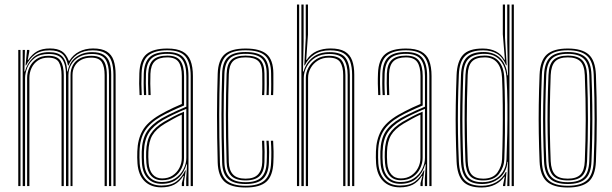

<svg xmlns="http://www.w3.org/2000/svg" viewBox="-20 -820 2698 846"><path d="M479.8 0V-490Q479.8 -525 471.8 -549.1Q463.8 -573.2 444 -585.8Q424.2 -598.2 388.8 -598.2Q349.2 -598.2 321.9 -580.8Q294.5 -563.2 281.8 -531.5H279.8Q272.8 -567.2 253.9 -582.8Q235 -598.2 198.8 -598.2Q157.8 -598.2 133.8 -579.8Q109.8 -561.2 95 -531.8H92.5L99.2 -600H109V-593L102.2 -556H104.5Q121.8 -582 144.1 -594.2Q166.5 -606.5 200.2 -606.5Q233 -606.5 252.5 -594.1Q272 -581.8 283 -552.2H285.8Q301.8 -578.8 329 -592.6Q356.2 -606.5 390.2 -606.5Q428.8 -606.5 450.4 -593Q472 -579.5 480.8 -553.6Q489.5 -527.8 489.5 -490.5V0ZM60.5 0V-600H70.2V0ZM99.5 0V-476.5Q99.5 -500.2 109.5 -522.6Q119.5 -545 140.4 -559.6Q161.2 -574.2 193.2 -574.2Q233.2 -574.2 247.1 -551.6Q261 -529 261 -489V0H251.2V-489Q251.2 -524.8 239.5 -545.4Q227.8 -566 192.5 -566Q165.8 -566 147.2 -553.5Q128.8 -541 119.1 -520.6Q109.5 -500.2 109.5 -476.8V0ZM80 0V-600H89.8L87.5 -505.2H89.8Q100.5 -542.5 126.1 -566.4Q151.8 -590.2 196.2 -590.2Q236.8 -590.2 255.2 -570.4Q273.8 -550.5 276.2 -505.2H278.2Q286.2 -547.8 316 -569.1Q345.8 -590.5 386.2 -590.2Q419 -590.2 437.2 -578.5Q455.5 -566.8 462.8 -544.4Q470 -522 470 -489.8V0H460.2V-489.5Q460.2 -534.5 444.6 -558.4Q429 -582.2 384.8 -582.2Q351.8 -582.2 328.8 -569.4Q305.8 -556.5 293.6 -535.1Q281.5 -513.8 281.5 -488.5V0H270.8V-489.5Q270.8 -534.5 254.9 -558.4Q239 -582.2 194.8 -582.2Q155.8 -582.2 132.9 -564.4Q110 -546.5 100.2 -521.8Q90.5 -497 90.5 -476.5V0ZM290.8 0V-488.8Q290.8 -514.2 301.5 -533.5Q312.2 -552.8 332.9 -563.5Q353.5 -574.2 383.2 -574.2Q410 -574.2 424.6 -564Q439.2 -553.8 445 -534.8Q450.8 -515.8 450.8 -489V0H441V-489Q441 -526.2 428.6 -546.1Q416.2 -566 382.2 -566Q356 -566 337.5 -556.1Q319 -546.2 309.2 -528.9Q299.5 -511.5 299.5 -489V0Z M820.2 0V-484.8Q820.2 -543.2 797.4 -570.9Q774.5 -598.5 717.2 -598.5Q662.5 -598.5 634.2 -576.2Q606 -554 603.8 -497Q602.8 -474.2 603 -450Q603.2 -425.8 604.5 -401.2H595Q593.5 -427 593.2 -451Q593 -475 594 -497.2Q596.2 -557 626 -581.6Q655.8 -606.2 717.2 -606.2Q759.5 -606.2 784.1 -593.1Q808.8 -580 819.4 -553Q830 -526 830 -484.8V0ZM693.2 -18Q728 -18 751.9 -33.9Q775.8 -49.8 788.4 -74.4Q801 -99 801 -124.5V-340.5Q771 -328.2 743.9 -315.1Q716.8 -302 697.5 -290.8Q655 -265.5 635.5 -234.4Q616 -203.2 614.2 -151.8Q613.8 -136.5 614 -125.9Q614.2 -115.2 615.2 -100.5Q618.2 -60.8 638.8 -39.4Q659.2 -18 693.2 -18ZM694 -25.8Q663.2 -25.8 645.5 -45.8Q627.8 -65.8 625 -101.8Q623.8 -117 623.8 -127.2Q623.8 -137.5 624 -151Q625.5 -200.8 643.9 -230Q662.2 -259.2 702.2 -283Q723 -295.2 745.4 -306.9Q767.8 -318.5 790.8 -328V-124.2Q790.8 -100.8 779.9 -78Q769 -55.2 747.5 -40.5Q726 -25.8 694 -25.8ZM694.2 -33.8Q721 -33.8 740.4 -46.6Q759.8 -59.5 770.4 -80.1Q781 -100.8 781 -124V-315Q761.2 -306 743.6 -296.2Q726 -286.5 706.8 -275.2Q668 -252 651.5 -224.2Q635 -196.5 633.8 -150.5Q633.5 -138.8 633.5 -128Q633.5 -117.2 634.8 -102Q637 -69.8 652.5 -51.8Q668 -33.8 694.2 -33.8ZM691 5.5Q644.8 5.5 617.2 -21.5Q589.8 -48.5 585.8 -99.2Q584.8 -113.8 584.6 -125.9Q584.5 -138 585 -153.2Q586.5 -205.2 607.6 -243.6Q628.8 -282 683.8 -314Q697.2 -321.8 712.2 -329.6Q727.2 -337.5 744.4 -345.5Q761.5 -353.5 781.2 -361.8V-484.8Q781.2 -526.2 766.9 -546.8Q752.5 -567.2 717.2 -567.2Q679.8 -567.2 662 -550Q644.2 -532.8 642.8 -494.8Q642 -475.2 642.2 -451.1Q642.5 -427 643.8 -401.2H634Q632.5 -428 632.4 -452.2Q632.2 -476.5 633 -495Q634.8 -537.8 654.9 -556.4Q675 -575 717.2 -575Q758.2 -575 774.6 -552.4Q791 -529.8 791 -484.8V-355.2Q761.5 -343 734.1 -330Q706.8 -317 688.2 -306.2Q640.8 -278.8 618.5 -243.4Q596.2 -208 594.8 -153Q594.5 -138 594.5 -126.2Q594.5 -114.5 595.5 -99.8Q599.2 -53 624.2 -27.8Q649.2 -2.5 691.8 -2.5Q734.2 -2.5 758.2 -21Q782.2 -39.5 796 -69.2H798.5L791 -20.8V0H781.2V-13L789.8 -44.8H787.5Q770.5 -18 747.1 -6.2Q723.8 5.5 691 5.5ZM800.5 0V-33L804.2 -95.8H802Q791.2 -58 764.2 -34Q737.2 -10 692.5 -10Q653.8 -10 631.1 -33.9Q608.5 -57.8 605.5 -100.2Q604.5 -115.5 604.4 -126.6Q604.2 -137.8 604.5 -152.2Q606 -205.8 626.5 -238.9Q647 -272 693.2 -298.8Q706.2 -306.2 723 -314.6Q739.8 -323 759.5 -332Q779.2 -341 801 -350V-484.8Q801 -534 782.5 -558.4Q764 -582.8 717.2 -582.8Q669.5 -582.8 647.4 -562.4Q625.2 -542 623.2 -495.2Q622.5 -478 622.6 -453.1Q622.8 -428.2 624.2 -401.2H614.5Q613 -427.5 612.9 -452.4Q612.8 -477.2 613.5 -495.5Q615.5 -546.2 639.8 -568.5Q664 -590.8 717.2 -590.8Q768.8 -590.8 789.6 -564.9Q810.5 -539 810.5 -484.8V0Z M1062.2 6.2Q998 6.2 969.5 -19.4Q941 -45 939.2 -104Q937.5 -161.8 936.9 -213.5Q936.2 -265.2 936.2 -312.8Q936.2 -360.2 937 -405.4Q937.8 -450.5 939.2 -495.2Q941.2 -555.5 970.2 -580.9Q999.2 -606.2 1062 -606.2Q1126.2 -606.2 1155.1 -581.2Q1184 -556.2 1184.5 -496.8Q1184.5 -475.2 1184.6 -450.9Q1184.8 -426.5 1183.5 -401.2H1173.8Q1175.2 -426 1175 -448.8Q1174.8 -471.5 1174.5 -496.5Q1174.2 -551.2 1148.1 -574.9Q1122 -598.5 1062 -598.5Q1002.2 -598.5 976.6 -574Q951 -549.5 949 -494.8Q947.8 -451.5 946.9 -407.1Q946 -362.8 946 -315.4Q946 -268 946.6 -215.6Q947.2 -163.2 949 -104Q950.8 -49.5 977.4 -25.5Q1004 -1.5 1062.2 -1.5Q1120.2 -1.5 1146.4 -25.8Q1172.5 -50 1174.5 -104Q1175.8 -126.8 1175.6 -149.6Q1175.5 -172.5 1173.5 -200H1183.5Q1185 -175.8 1185.4 -153Q1185.8 -130.2 1184.5 -103.8Q1182 -44.8 1153.6 -19.2Q1125.2 6.2 1062.2 6.2ZM1062.2 -9.2Q1009.5 -9.2 984.9 -31.8Q960.2 -54.2 958.8 -104.5Q957 -163.8 956.4 -215.8Q955.8 -267.8 955.8 -314.6Q955.8 -361.5 956.6 -405.8Q957.5 -450 958.8 -494.5Q960.2 -546 984.5 -568.4Q1008.8 -590.8 1062 -590.8Q1116.5 -590.8 1140.5 -569Q1164.5 -547.2 1164.8 -496.5Q1165 -471.8 1165.1 -449.2Q1165.2 -426.8 1164 -401.2H1154.2Q1155.5 -426 1155.4 -449Q1155.2 -472 1155 -496.2Q1154.8 -543 1133 -562.9Q1111.2 -582.8 1062 -582.8Q1011.5 -582.8 990.9 -561.2Q970.2 -539.8 968.8 -494Q967.2 -449 966.4 -404.6Q965.5 -360.2 965.5 -313.6Q965.5 -267 966.2 -215.6Q967 -164.2 968.8 -104.8Q970 -60 991.9 -38.6Q1013.8 -17.2 1062.2 -17.2Q1110.5 -17.2 1131.9 -38.9Q1153.2 -60.5 1155 -104.8Q1156.2 -129.2 1156 -151Q1155.8 -172.8 1154 -200H1163.8Q1165.8 -171.8 1165.9 -150Q1166 -128.2 1164.8 -104.2Q1163 -55 1139 -32.1Q1115 -9.2 1062.2 -9.2ZM1062.2 -25Q1018.5 -25 999.1 -45.1Q979.8 -65.2 978.5 -105Q976.8 -164.8 976 -216Q975.2 -267.2 975.2 -313.4Q975.2 -359.5 976.1 -403.9Q977 -448.2 978.5 -494.2Q979.8 -537.2 999 -556.1Q1018.2 -575 1062 -575Q1106.5 -575 1125.8 -556.8Q1145 -538.5 1145.2 -496.2Q1145.2 -476.8 1145.5 -452.1Q1145.8 -427.5 1144.2 -401.2H1134.5Q1136 -427.5 1135.8 -451.4Q1135.5 -475.2 1135.5 -496.2Q1135.2 -534.2 1118.2 -550.8Q1101.2 -567.2 1062 -567.2Q1023 -567.2 1006.2 -549.8Q989.5 -532.2 988.2 -493Q986.8 -448.2 985.9 -404Q985 -359.8 985 -313.5Q985 -267.2 985.8 -216Q986.5 -164.8 988.2 -105.2Q989.2 -70.2 1006.5 -51.5Q1023.8 -32.8 1062.2 -32.8Q1100 -32.8 1117.2 -51.8Q1134.5 -70.8 1135.5 -105.2Q1136.2 -130.2 1136 -152.5Q1135.8 -174.8 1134.5 -200H1144.2Q1145.8 -172 1145.9 -150.6Q1146 -129.2 1145.2 -105Q1144 -65.2 1124.5 -45.1Q1105 -25 1062.2 -25Z M1531.5 0V-490Q1531.5 -525 1522.9 -549.1Q1514.2 -573.2 1493.2 -585.8Q1472.2 -598.2 1434.5 -598.2Q1393.2 -598.2 1365.2 -580.1Q1337.2 -562 1323 -531.8H1320.8L1327.2 -652.2V-800H1337V-667.2L1329.2 -556H1331.2Q1348.8 -583 1376 -594.8Q1403.2 -606.5 1436.2 -606.5Q1476.8 -606.5 1499.5 -593Q1522.2 -579.5 1531.6 -553.6Q1541 -527.8 1541 -490.5V0ZM1288.5 0V-800H1298.2V0ZM1327.5 0V-476.5Q1327.5 -500.5 1339.6 -522.8Q1351.8 -545 1374.5 -559.6Q1397.2 -574.2 1429.2 -574.2Q1471.8 -574.2 1486.9 -552.1Q1502 -530 1502 -489V0H1492.2V-489Q1492.2 -525.8 1479 -545.9Q1465.8 -566 1428.2 -566Q1401.8 -566 1381.2 -553.5Q1360.8 -541 1349.1 -520.6Q1337.5 -500.2 1337.5 -476.8L1337.2 0ZM1308 0V-800H1317.8V-636L1315 -505.2H1317.8Q1328.2 -543.5 1357.8 -567Q1387.2 -590.5 1432.2 -590.2Q1484.5 -590.2 1503 -564.4Q1521.5 -538.5 1521.5 -489.8V0H1511.8V-489.5Q1511.8 -534.5 1494.8 -558.4Q1477.8 -582.2 1430.8 -582.2Q1395.2 -582.2 1370.1 -566.8Q1345 -551.2 1331.8 -526.9Q1318.5 -502.5 1318.5 -476.5V0Z M1871.8 0V-484.8Q1871.8 -543.2 1848.9 -570.9Q1826 -598.5 1768.8 -598.5Q1714 -598.5 1685.8 -576.2Q1657.5 -554 1655.2 -497Q1654.2 -474.2 1654.5 -450Q1654.8 -425.8 1656 -401.2H1646.5Q1645 -427 1644.8 -451Q1644.5 -475 1645.5 -497.2Q1647.8 -557 1677.5 -581.6Q1707.2 -606.2 1768.8 -606.2Q1811 -606.2 1835.6 -593.1Q1860.2 -580 1870.9 -553Q1881.5 -526 1881.5 -484.8V0ZM1744.8 -18Q1779.5 -18 1803.4 -33.9Q1827.2 -49.8 1839.9 -74.4Q1852.5 -99 1852.5 -124.5V-340.5Q1822.5 -328.2 1795.4 -315.1Q1768.2 -302 1749 -290.8Q1706.5 -265.5 1687 -234.4Q1667.5 -203.2 1665.8 -151.8Q1665.2 -136.5 1665.5 -125.9Q1665.8 -115.2 1666.8 -100.5Q1669.8 -60.8 1690.2 -39.4Q1710.8 -18 1744.8 -18ZM1745.5 -25.8Q1714.8 -25.8 1697 -45.8Q1679.2 -65.8 1676.5 -101.8Q1675.2 -117 1675.2 -127.2Q1675.2 -137.5 1675.5 -151Q1677 -200.8 1695.4 -230Q1713.8 -259.2 1753.8 -283Q1774.5 -295.2 1796.9 -306.9Q1819.2 -318.5 1842.2 -328V-124.2Q1842.2 -100.8 1831.4 -78Q1820.5 -55.2 1799 -40.5Q1777.5 -25.8 1745.5 -25.8ZM1745.8 -33.8Q1772.5 -33.8 1791.9 -46.6Q1811.2 -59.5 1821.9 -80.1Q1832.5 -100.8 1832.5 -124V-315Q1812.8 -306 1795.1 -296.2Q1777.5 -286.5 1758.2 -275.2Q1719.5 -252 1703 -224.2Q1686.5 -196.5 1685.2 -150.5Q1685 -138.8 1685 -128Q1685 -117.2 1686.2 -102Q1688.5 -69.8 1704 -51.8Q1719.5 -33.8 1745.8 -33.8ZM1742.5 5.5Q1696.2 5.5 1668.8 -21.5Q1641.2 -48.5 1637.2 -99.2Q1636.2 -113.8 1636.1 -125.9Q1636 -138 1636.5 -153.2Q1638 -205.2 1659.1 -243.6Q1680.2 -282 1735.2 -314Q1748.8 -321.8 1763.8 -329.6Q1778.8 -337.5 1795.9 -345.5Q1813 -353.5 1832.8 -361.8V-484.8Q1832.8 -526.2 1818.4 -546.8Q1804 -567.2 1768.8 -567.2Q1731.2 -567.2 1713.5 -550Q1695.8 -532.8 1694.2 -494.8Q1693.5 -475.2 1693.8 -451.1Q1694 -427 1695.2 -401.2H1685.5Q1684 -428 1683.9 -452.2Q1683.8 -476.5 1684.5 -495Q1686.2 -537.8 1706.4 -556.4Q1726.5 -575 1768.8 -575Q1809.8 -575 1826.1 -552.4Q1842.5 -529.8 1842.5 -484.8V-355.2Q1813 -343 1785.6 -330Q1758.2 -317 1739.8 -306.2Q1692.2 -278.8 1670 -243.4Q1647.8 -208 1646.2 -153Q1646 -138 1646 -126.2Q1646 -114.5 1647 -99.8Q1650.8 -53 1675.8 -27.8Q1700.8 -2.5 1743.2 -2.5Q1785.8 -2.5 1809.8 -21Q1833.8 -39.5 1847.5 -69.2H1850L1842.5 -20.8V0H1832.8V-13L1841.2 -44.8H1839Q1822 -18 1798.6 -6.2Q1775.2 5.5 1742.5 5.5ZM1852 0V-33L1855.8 -95.8H1853.5Q1842.8 -58 1815.8 -34Q1788.8 -10 1744 -10Q1705.2 -10 1682.6 -33.9Q1660 -57.8 1657 -100.2Q1656 -115.5 1655.9 -126.6Q1655.8 -137.8 1656 -152.2Q1657.5 -205.8 1678 -238.9Q1698.5 -272 1744.8 -298.8Q1757.8 -306.2 1774.5 -314.6Q1791.2 -323 1811 -332Q1830.8 -341 1852.5 -350V-484.8Q1852.5 -534 1834 -558.4Q1815.5 -582.8 1768.8 -582.8Q1721 -582.8 1698.9 -562.4Q1676.8 -542 1674.8 -495.2Q1674 -478 1674.1 -453.1Q1674.2 -428.2 1675.8 -401.2H1666Q1664.5 -427.5 1664.4 -452.4Q1664.2 -477.2 1665 -495.5Q1667 -546.2 1691.2 -568.5Q1715.5 -590.8 1768.8 -590.8Q1820.2 -590.8 1841.1 -564.9Q1862 -539 1862 -484.8V0Z M2244.2 0H2234.5V-800H2244.2ZM2224.8 0H2215.2L2218.2 -106.8H2216.2Q2211.5 -59.5 2179.5 -34.4Q2147.5 -9.2 2103.8 -9.2Q2057.2 -9.2 2035.5 -32.4Q2013.8 -55.5 2011.2 -109.5Q2008.8 -171.8 2007.9 -232.5Q2007 -293.2 2007.9 -356.5Q2008.8 -419.8 2011.2 -489.2Q2013.5 -544.5 2037.2 -567.6Q2061 -590.8 2111.5 -590.8Q2156.8 -590.8 2183.9 -564Q2211 -537.2 2216 -488H2218.5L2215 -636.5V-800H2224.8ZM2106 -17.2Q2134.2 -17.2 2157.8 -28.8Q2181.2 -40.2 2195.9 -63Q2210.5 -85.8 2211.8 -119Q2214 -172 2215.2 -234.5Q2216.5 -297 2215.9 -359.9Q2215.2 -422.8 2211.8 -476.8Q2209.8 -510.2 2197.9 -533.9Q2186 -557.5 2165.2 -570.1Q2144.5 -582.8 2115 -582.8Q2067.5 -582.8 2045.2 -561.5Q2023 -540.2 2021.2 -489.5Q2018.8 -419.2 2017.9 -357Q2017 -294.8 2017.9 -234.5Q2018.8 -174.2 2021.2 -109.5Q2023.2 -60 2042.9 -38.6Q2062.5 -17.2 2106 -17.2ZM2108.8 -25Q2069 -25 2050.9 -44.8Q2032.8 -64.5 2030.8 -109.8Q2028.5 -172.2 2027.6 -231.9Q2026.8 -291.5 2027.5 -354.5Q2028.2 -417.5 2031 -490Q2032.8 -535.5 2052.5 -555.4Q2072.2 -575.2 2115.5 -575.2Q2156.2 -575.2 2178.2 -549.4Q2200.2 -523.5 2202 -476.8Q2204.2 -426 2204.9 -363.5Q2205.5 -301 2204.9 -237.4Q2204.2 -173.8 2202.2 -119.2Q2201.2 -84.2 2179.4 -54.6Q2157.5 -25 2108.8 -25ZM2109.2 -32.8Q2152.5 -32.8 2171.9 -60.1Q2191.2 -87.5 2192.2 -119.5Q2194.2 -170 2195 -231.9Q2195.8 -293.8 2195.2 -357.2Q2194.8 -420.8 2192.2 -476.5Q2190.5 -519.5 2171.1 -543.4Q2151.8 -567.2 2115.8 -567.2Q2077.2 -567.2 2059.8 -549.1Q2042.2 -531 2040.8 -489.8Q2036.8 -380.2 2036.9 -290.4Q2037 -200.5 2040.8 -110.5Q2042.2 -68.2 2058.5 -50.5Q2074.8 -32.8 2109.2 -32.8ZM2101.8 6.2Q2045 6.2 2019.8 -20.9Q1994.5 -48 1991.8 -109Q1989.2 -173.5 1988.2 -234.1Q1987.2 -294.8 1988.2 -357.2Q1989.2 -419.8 1991.8 -489.5Q1994.2 -549.5 2019.9 -577.9Q2045.5 -606.2 2107.2 -606.2Q2140.5 -606.2 2165.2 -593.5Q2190 -580.8 2202.5 -556.5H2204.8L2195.5 -669V-800H2205.2V-654.5L2212.5 -532.5H2210Q2195 -569 2169.4 -583.6Q2143.8 -598.2 2110 -598.2Q2055.2 -598.2 2029.6 -573.5Q2004 -548.8 2001.8 -490.5Q1998.8 -418.2 1997.9 -355.2Q1997 -292.2 1998 -232.2Q1999 -172.2 2001.8 -108.8Q2004.2 -50.8 2028.2 -26.1Q2052.2 -1.5 2103.5 -1.5Q2138.2 -1.5 2165.9 -17Q2193.5 -32.5 2208.8 -62H2211.5L2206.2 0H2196.5V-4.8L2204.2 -41.5H2202Q2188 -20.5 2162.2 -7.1Q2136.5 6.2 2101.8 6.2Z M2481.8 6.2Q2418 6.2 2389.1 -20.4Q2360.2 -47 2357.5 -108.2Q2355 -172.5 2354 -233.2Q2353 -294 2353.9 -357Q2354.8 -420 2357.5 -490.8Q2360.2 -553.8 2389.8 -580Q2419.2 -606.2 2481.8 -606.2Q2544 -606.2 2573.6 -580.1Q2603.2 -554 2605.8 -490.8Q2609.8 -386.8 2609.6 -294.1Q2609.5 -201.5 2605.8 -108.2Q2603.2 -45.8 2573.8 -19.8Q2544.2 6.2 2481.8 6.2ZM2481.8 -1.5Q2539.8 -1.5 2566.8 -26.1Q2593.8 -50.8 2596 -108.8Q2599.8 -200 2599.9 -292.1Q2600 -384.2 2596 -490.5Q2593.8 -549 2566.8 -573.8Q2539.8 -598.5 2481.8 -598.5Q2423.2 -598.5 2396.5 -573.6Q2369.8 -548.8 2367.5 -490.5Q2364.8 -419.8 2363.8 -356.9Q2362.8 -294 2363.8 -233.5Q2364.8 -173 2367.5 -108.8Q2369.8 -51.2 2396.5 -26.4Q2423.2 -1.5 2481.8 -1.5ZM2481.8 -9.2Q2427.5 -9.2 2403.5 -32.8Q2379.5 -56.2 2377.2 -109Q2374.5 -174 2373.5 -234.1Q2372.5 -294.2 2373.5 -356.6Q2374.5 -419 2377.2 -490Q2379.5 -544 2403.9 -567.4Q2428.2 -590.8 2481.8 -590.8Q2533.2 -590.8 2558.8 -568.4Q2584.2 -546 2586.2 -490Q2589 -419.5 2589.8 -355.1Q2590.5 -290.8 2589.6 -229.9Q2588.8 -169 2586.2 -109.2Q2584.2 -55 2559.4 -32.1Q2534.5 -9.2 2481.8 -9.2ZM2481.8 -17.2Q2530.5 -17.2 2552.5 -38.8Q2574.5 -60.2 2576.5 -109.8Q2580.2 -204.2 2580.4 -293.8Q2580.5 -383.2 2576.5 -489.5Q2574.5 -541 2551.6 -561.9Q2528.8 -582.8 2481.8 -582.8Q2433 -582.8 2411.1 -561.1Q2389.2 -539.5 2387 -489.5Q2384.2 -420 2383.2 -358.1Q2382.2 -296.2 2383.2 -235.6Q2384.2 -175 2387 -109.5Q2389.2 -59.8 2411.4 -38.5Q2433.5 -17.2 2481.8 -17.2ZM2481.8 -25Q2438.2 -25 2418.4 -44.8Q2398.5 -64.5 2396.8 -109.8Q2394.2 -171 2393.1 -230.1Q2392 -289.2 2392.9 -352.6Q2393.8 -416 2396.8 -489.5Q2398.5 -535.8 2418.6 -555.4Q2438.8 -575 2481.8 -575Q2525.2 -575 2545 -555.1Q2564.8 -535.2 2566.8 -489Q2570.8 -382 2570.6 -292.8Q2570.5 -203.5 2566.8 -110Q2564.8 -64.2 2544.9 -44.6Q2525 -25 2481.8 -25ZM2481.8 -32.8Q2520 -32.8 2537.6 -50.8Q2555.2 -68.8 2556.8 -110.2Q2560.5 -202.5 2560.8 -290.9Q2561 -379.2 2556.8 -488.8Q2555.2 -531.8 2537.2 -549.5Q2519.2 -567.2 2481.8 -567.2Q2443.2 -567.2 2425.9 -549Q2408.5 -530.8 2406.5 -489.2Q2403.8 -415.2 2402.9 -352.2Q2402 -289.2 2403 -230.5Q2404 -171.8 2406.5 -110Q2408.5 -69.5 2425.5 -51.1Q2442.5 -32.8 2481.8 -32.8Z"/></svg>

Font: Big Shoulders Inline Text ExtraLight
Style: Regular
Weight: 250
Version: Version 2.002